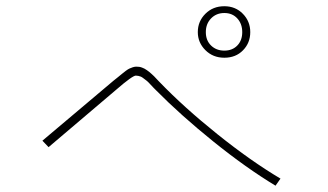

<svg xmlns="http://www.w3.org/2000/svg" viewBox="-20 -715 1040 608"><path d="M114.3 -269.5 338.9 -459Q343.8 -462.9 353.5 -470.7Q363.3 -478.5 367.2 -481.9Q371.1 -485.4 378.4 -490.7Q385.7 -496.1 390.1 -498Q394.5 -500 400.4 -502Q406.2 -503.9 411.1 -503.9Q416 -503.9 420.4 -503.4Q424.8 -502.9 429.7 -501Q434.6 -499 437.5 -497.6Q440.4 -496.1 445.3 -492.7Q450.2 -489.3 452.6 -487.3Q455.1 -485.4 460.4 -480.5Q465.8 -475.6 467.8 -473.6Q469.7 -471.7 476.1 -464.8Q482.4 -458 484.4 -456.1Q562.5 -375 668.5 -290Q774.4 -205.1 868.2 -149.4L852.5 -127Q758.8 -183.6 655.3 -267.1Q551.8 -350.6 474.6 -428.7Q472.7 -430.7 466.3 -437Q460 -443.4 458 -445.8Q456.1 -448.2 450.7 -453.6Q445.3 -459 442.4 -460.9Q439.5 -462.9 434.6 -466.8Q429.7 -470.7 426.3 -472.2Q422.9 -473.6 418.5 -474.6Q414.1 -475.6 410.2 -475.6Q399.4 -475.6 347.7 -430.7L133.8 -249ZM631.8 -613.3Q631.8 -586.9 648.4 -570.8Q665 -554.7 690.4 -554.7Q715.8 -554.7 731.4 -570.8Q747.1 -586.9 747.1 -613.3Q747.1 -639.6 731.4 -656.7Q715.8 -673.8 690.4 -673.8Q665 -673.8 648.4 -656.7Q631.8 -639.6 631.8 -613.3ZM606.4 -613.3Q606.4 -647.5 630.4 -671.4Q654.3 -695.3 690.4 -695.3Q725.6 -695.3 749 -671.4Q772.5 -647.5 772.5 -613.3Q772.5 -579.1 749.5 -555.7Q726.6 -532.2 690.4 -532.2Q654.3 -532.2 630.4 -556.2Q606.4 -580.1 606.4 -613.3Z"/></svg>

Font: Gothic A1 Thin
Style: Regular
Weight: 250
Designer: HanYang I&C Co.,Ltd.
Foundry: HanYang I&C Co.,Ltd.
Version: Version 2.50